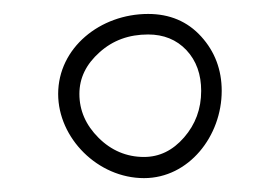

<svg xmlns="http://www.w3.org/2000/svg" viewBox="-20 -327 400 274"><path d="M63 -192.9C63 -129.9 119.6 -72.8 185.5 -72.8C249.5 -72.8 296.4 -132.8 296.4 -197.3C296.4 -227.5 286.6 -253.4 267.1 -274.9C247.6 -296.4 222.2 -307.1 191.4 -307.1C123 -307.1 63 -258.8 63 -192.9ZM93.3 -192.9C93.3 -215.8 103 -235.4 122.1 -252.4C141.1 -269.5 164.1 -277.8 191.4 -277.8C213.4 -277.8 231.9 -270.5 246.1 -255.4C260.3 -240.2 267.1 -220.7 267.1 -197.3C267.1 -171.4 258.8 -149.4 242.7 -130.9C226.6 -112.3 207.5 -103 185.5 -103C160.6 -103 138.7 -112.3 120.6 -130.4C102.5 -148.4 93.3 -169.4 93.3 -192.9Z"/></svg>

Font: Mikhak ExtraLight
Style: Regular
Weight: 200
Designer: Amin Abedi
Version: Version 3.2